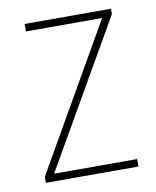

<svg xmlns="http://www.w3.org/2000/svg" viewBox="-66 -580 515 633"><g transform="rotate(-10 191.5 -264.0)"><path d="M347 0V-25H69L348 -510V-528H59V-503H314L37 -20V0Z"/></g></svg>

Font: Noto Sans Georgian SemiCondensed Thin
Style: Regular
Weight: 100
Width: 4
Designer: Monotype Design Team, Akaki Razmadze
Foundry: Google LLC
Version: Version 2.005